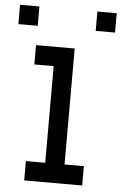

<svg xmlns="http://www.w3.org/2000/svg" viewBox="-55 -820 544 859"><g transform="rotate(5 217.0 -390.5)"><path d="M173.6 -520.8H86.8V-607.6H260.4V-86.8H347.2V0H86.8V-86.8H173.6ZM347.2 -694.4V-781.2H434V-694.4ZM86.8 -781.2V-694.4H0V-781.2Z"/></g></svg>

Font: 8-bit Operator+
Style: Regular
Weight: 400
Designer: GrandChaos9000
Foundry: Grand Chaos Productions
Version: Version 1.2.0 - April 24, 2014